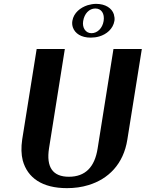

<svg xmlns="http://www.w3.org/2000/svg" viewBox="-20 -965 755 995"><path d="M95 -242C89 -201 90 -164 98 -133C123 -43 199 10 327 10C366 10 404 5 439 -6C541 -37 620 -114 640 -242L715 -711H568L486 -196C471 -99 422 -49 337 -49C253 -49 219 -99 234 -196L316 -711H170ZM355 -857C353 -845 354 -833 358 -822C369 -792 400 -770 450 -770C465 -770 480 -772 494 -776C532 -787 566 -815 573 -857C575 -868 573 -880 570 -891C560 -922 527 -945 478 -945C463 -945 448 -942 434 -938C397 -926 362 -899 355 -857ZM411 -856C417 -894 442 -921 474 -921C506 -921 523 -894 517 -856C511 -819 485 -793 454 -793C424 -793 405 -821 411 -856Z"/></svg>

Font: Aerodynamic
Style: Obl
Weight: 500
Designer: Google
Version: Version 2.000980; 2014